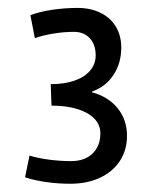

<svg xmlns="http://www.w3.org/2000/svg" viewBox="-20 -876 388 475"><path d="M153.8 -421.4Q123.7 -421.4 93.6 -425.7Q63.6 -429.9 42 -437.5L53 -491.1Q74 -484.6 101.7 -481Q129.4 -477.4 156 -477.4Q189.2 -477.4 208.7 -496Q228.3 -514.5 228.3 -546.1Q228.3 -567 213.5 -582.4Q198.7 -597.8 171.3 -606.3Q143.9 -614.7 107.4 -614.7L105.5 -667.8Q139.5 -667.8 164.5 -676.6Q189.5 -685.3 203.1 -701.5Q216.7 -717.7 216.7 -739Q216.7 -765.7 202.1 -781.5Q187.6 -797.2 162.8 -797.2Q138.7 -797.2 112.7 -793Q86.7 -788.8 66.2 -781.7L55.2 -838.4Q77.3 -846.9 108.6 -851.7Q139.9 -856.4 171.9 -856.4Q204.2 -856.4 228.9 -844.2Q253.5 -832 266.8 -809.8Q280 -787.6 280 -758.3Q280 -719.7 260.7 -690.6Q241.5 -661.4 207.8 -649.5V-647.6Q248 -636.7 271.1 -608.2Q294.2 -579.6 294.2 -540Q294.2 -504.9 276.7 -478Q259.2 -451.2 227.4 -436.3Q195.6 -421.4 153.8 -421.4Z"/></svg>

Font: DavidDev Light
Style: Regular
Weight: 300
Designer: David.dev
Foundry: David.dev
Version: Version 1.001;FEAKit 1.0